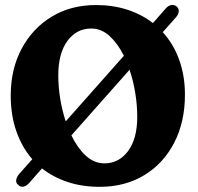

<svg xmlns="http://www.w3.org/2000/svg" viewBox="-20 -730 783 761"><path d="M52 2.5Q42.5 -4.5 44.2 -16.8Q46 -29 56.5 -41L108 -99Q67 -146 44.8 -209.8Q22.5 -273.5 22.5 -351Q22.5 -456 65.8 -537Q109 -618 185 -664Q261 -710 360 -710Q427.5 -710 484.8 -691.5Q542 -673 586 -638.5L637.5 -697Q647 -708 659 -710Q671 -712 680.5 -704Q689.5 -695.5 688.5 -684.2Q687.5 -673 677.5 -661.5L625 -602.5Q667.5 -556 690.2 -493Q713 -430 713 -354.5Q713 -246 670.2 -163.8Q627.5 -81.5 551.5 -35.5Q475.5 10.5 375 10.5Q306 10.5 248.5 -8.5Q191 -27.5 146.5 -62.5L95 -4Q84.5 7.5 72.5 9.8Q60.5 12 52 2.5ZM211 -431.5Q211 -387 218.5 -339.8Q226 -292.5 240.5 -249L471 -509Q447.5 -556.5 414.8 -586.8Q382 -617 341.5 -617Q283.5 -617 247.2 -567.8Q211 -518.5 211 -431.5ZM524 -267Q524 -312.5 516.2 -361Q508.5 -409.5 493.5 -453.5L263 -193.5Q286 -145 319.2 -113.8Q352.5 -82.5 394 -82.5Q451.5 -82.5 487.8 -131.5Q524 -180.5 524 -267Z"/></svg>

Font: Fraunces 144pt S100
Style: Bold
Weight: 700
Version: Version 1.000; ttfautohint (v1.8.3)